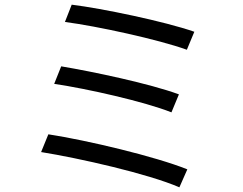

<svg xmlns="http://www.w3.org/2000/svg" viewBox="-20 -777 1040 822"><path d="M287 -757 258 -683C396 -665 658 -608 780 -564L812 -641C686 -685 417 -741 287 -757ZM242 -493 212 -418C354 -397 598 -342 714 -296L746 -373C621 -419 379 -470 242 -493ZM187 -202 156 -126C318 -100 615 -33 748 25L782 -52C645 -107 355 -176 187 -202Z"/></svg>

Font: Noto Sans CJK JP
Style: Regular
Weight: 400
Designer: Ryoko NISHIZUKA 西塚涼子 (kana, bopomofo & ideographs); Paul D. Hunt (Latin, Greek & Cyrillic); Sandoll Communications 산돌커뮤니
Foundry: Adobe
Version: Version 2.004;hotconv 1.0.118;makeotfexe 2.5.65603